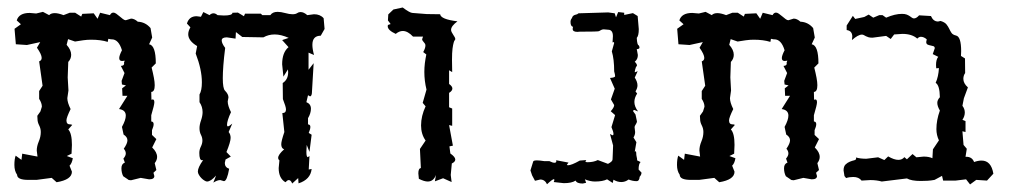

<svg xmlns="http://www.w3.org/2000/svg" viewBox="-20 -482 2706 515"><path d="M55.7 0.5Q25.9 0.5 25.9 -13.2Q18.6 -23.4 18.6 -39.6Q18.6 -55.2 22 -64.5L37.6 -53.2L39.6 -69.8L80.6 -62L78.6 -78.1Q78.6 -89.8 84 -102.5Q89.4 -115.2 89.4 -127.9Q89.4 -137.2 85 -145.8Q80.6 -154.3 80.6 -162.6L80.1 -171.4L88.4 -183.1L92.3 -195.8Q92.3 -205.6 85 -216.8V-237.8L94.2 -252L85 -317.4Q91.8 -319.8 91.8 -326.7Q91.8 -335.9 79.1 -354L87.9 -369.1L52.2 -361.3L22.5 -363.3L19 -404.8L36.1 -417L24.9 -427.2Q30.8 -447.3 59.6 -447.3L77.1 -445.8L95.2 -450.2L111.8 -441.4Q116.7 -446.8 127 -446.8Q136.2 -446.8 150.4 -441.4L167 -447.8H181.6L197.8 -437.5L200.7 -444.8L231.4 -446.3L241.7 -431.6L248.5 -447.8L274.9 -441.4Q278.3 -448.2 284.2 -448.2Q287.6 -448.2 292 -445.1Q296.4 -441.9 301 -438Q305.7 -434.1 309.8 -430.9Q314 -427.7 317.4 -427.7L331.5 -432.1Q340.3 -432.1 349.6 -423.8Q370.1 -422.9 383.8 -406.7L388.2 -381.3L379.9 -363.3Q397.9 -360.4 397.9 -312L386.7 -300.8Q390.6 -285.2 392.8 -273.4Q395 -261.7 395 -253.4Q395 -235.8 385.7 -235.4L386.2 -214.4L389.6 -215.3Q394 -215.3 394 -207.5Q394 -200.7 385.7 -172.9V-156.2Q392.1 -155.8 392.1 -148.9Q392.1 -143.1 387.7 -132.8V-120.1L399.4 -108.9L388.2 -86.4Q401.4 -73.7 401.4 -61Q401.4 -52.7 395 -44.4L399.4 -25.9L391.6 -18.6L394 -9.8Q394 -1 379.9 -1L357.4 -4.9L331.5 1.5Q324.7 1.5 322.8 -1L310.5 -9.3Q305.7 -18.6 305.7 -30.8Q305.7 -42.5 314.9 -45.9L311 -56.6Q317.4 -64 317.4 -70.3Q317.4 -77.1 312 -83Q321.8 -97.2 321.8 -105.5Q321.8 -114.7 311.5 -121.1L307.1 -141.6Q317.4 -160.2 317.4 -171.9Q317.4 -187 299.3 -189.5L321.8 -225.1H308.6L307.6 -245.1L317.9 -252.9L307.1 -255.4L306.2 -265.1L314 -286.1L304.2 -305.2Q313 -305.7 313 -311.5Q313 -312.5 312.5 -313.5L314.5 -319.3L307.6 -318.4Q299.8 -318.4 299.8 -326.2Q299.8 -333 307.1 -347.2Q298.3 -376.5 279.8 -376.5H277.8L270.5 -377.9L269 -369.6Q250.5 -375.5 224.1 -375.5Q213.9 -375.5 203.1 -374Q192.4 -372.6 181.2 -370.6L162.6 -377L158.7 -361.8Q170.9 -348.1 170.9 -335Q170.9 -324.2 163.1 -315.9L161.6 -274.4L163.6 -239.3L160.6 -218.8Q160.6 -207 169.4 -189.5Q158.2 -166.5 158.2 -159.2Q158.2 -148.4 167.5 -148.4H169.9L173.8 -147L163.1 -134.8Q172.9 -124.5 172.9 -93.3L171.9 -69.8L159.2 -63.5L175.3 -57.6Q172.9 -43.5 166.5 -37.6L172.9 -21.5Q172.9 0 131.8 6.8L118.7 -4.9L78.1 0.5Z M510.7 -22Q510.7 -32.7 524.9 -52.7L522 -52.2Q514.6 -52.2 514.6 -71.8Q514.6 -80.6 518.8 -88.9Q522.9 -97.2 522.9 -105Q522.9 -112.8 519 -120.4Q515.1 -127.9 515.1 -138.2Q515.1 -147.5 519.3 -159.4Q523.4 -171.4 523.4 -181.2Q523.4 -195.8 515.1 -208V-228.5Q521.5 -239.3 521.5 -261.2Q521.5 -295.4 504.9 -338.4L508.8 -358.4Q484.9 -372.6 484.9 -390.1Q484.9 -398.9 490.7 -408.7L481.4 -418.9Q487.3 -438.5 507.3 -438.5L519 -437L525.4 -449.7L542 -441.4Q546.9 -446.3 552.7 -446.3Q558.1 -446.3 563.5 -441.4L580.6 -440.4Q603.5 -440.4 603.5 -447.8L618.2 -448.2L634.3 -438.5L637.2 -445.3H679.7L683.6 -441.4H705.1Q710.9 -450.2 724.6 -450.2Q733.4 -450.2 744.9 -447Q756.3 -443.8 764.6 -443.8Q772.9 -443.8 777.1 -446.8Q781.2 -449.7 786.1 -449.7Q794.9 -449.7 804.2 -441.4L822.3 -443.8Q838.9 -443.8 848.1 -433.1L850.6 -404.3L840.3 -386.2Q817.9 -386.2 817.9 -361.8Q817.9 -350.6 822.3 -334.5L807.6 -340.8V-294.9L821.3 -312.5L816.9 -237.8Q816.9 -223.6 811.5 -223.6L806.2 -226.6L801.8 -208Q814 -203.1 814 -190.4Q814 -178.2 806.2 -165V-148.4Q812.5 -147.9 812.5 -141.6Q812.5 -135.7 808.1 -125.5L815.9 -120.6L810.1 -74.7L802.7 -93.3L801.8 -74.7Q801.8 -60.5 805.7 -60.5L810.1 -63.5L808.1 -27.3L815.9 -28.8Q813 -0.5 780.8 9.8L779.8 -4.4L763.7 10.3Q760.3 1 754.4 1Q751 1 745.6 6.8Q727.5 -3.9 727.5 -31.2L729.5 -51.8Q726.1 -54.7 726.1 -58.6Q726.1 -67.4 742.2 -81.5Q734.4 -84 734.4 -95.2Q734.4 -103.5 742.7 -127.9L737.3 -178.7Q747.1 -178.7 747.1 -188.5Q747.1 -195.3 738.8 -216.3L738.3 -259.3Q752.9 -268.6 752.9 -288.1L752.4 -295.9L740.2 -276.4L736.8 -309.6Q736.8 -341.3 753.9 -355.5L736.8 -374.5L754.4 -380.4Q733.9 -389.6 716.8 -389.6Q700.2 -389.6 686.5 -381.8L629.9 -382.8L612.8 -396L611.8 -378.4L588.4 -381.8Q574.7 -381.8 574.7 -373.5Q574.7 -365.7 584 -353.5Q580.6 -327.1 579.1 -306.9Q577.6 -286.6 577.6 -272.5Q577.6 -244.6 583.5 -238.8Q592.8 -229.5 592.8 -220.7L590.8 -210Q590.8 -198.7 599.6 -181.2Q588.9 -158.2 588.9 -147Q588.9 -143.1 591.3 -143.1Q594.7 -143.1 603 -150.4L593.3 -127.9Q598.6 -121.6 598.6 -112.3Q598.6 -101.6 587.4 -74.2L599.1 -62L585 -54.2L583 -44.9Q583 -33.2 594.7 -29.3Q588.9 3.9 580.6 3.9L570.8 1Q563 1 552.2 7.8L559.6 -11.2Q545.4 4.9 535.2 4.9Q532.7 4.9 528.6 2.4Q524.4 0 520.5 -3.9Q516.6 -7.8 513.7 -12.7Q510.7 -17.6 510.7 -22Z M1124.5 -444.3 1160.6 -443.8Q1162.1 -430.2 1207 -424.8Q1189.9 -412.1 1189.9 -401.9Q1189.9 -398.9 1191.7 -395.5Q1193.4 -392.1 1195.6 -388.9Q1197.8 -385.7 1199.5 -382.6Q1201.2 -379.4 1201.2 -377.4Q1201.2 -375.5 1199.7 -374Q1198.2 -372.6 1196.8 -367.4Q1195.3 -362.3 1193.8 -351.6Q1192.4 -340.8 1192.4 -321.3L1192.9 -288.6L1184.6 -293.5V-256.8Q1193.4 -250.5 1193.4 -244.6Q1193.4 -238.3 1184.6 -232.9V-194.3L1192.9 -190.9V-144.5L1184.6 -146.5L1194.8 -91.3L1185.5 -89.4L1188 -70.3Q1201.2 -61 1201.2 -54.2Q1201.2 -47.9 1191.9 -43.5L1189 -12.7L1191.4 6.3L1168.5 -3.9L1146.5 4.4L1149.4 -12.7Q1142.6 4.9 1127.4 4.9Q1117.7 4.9 1103.5 -2.4L1102.1 -17.1Q1102.1 -30.3 1108.9 -31.2L1106.4 -82.5L1121.6 -105Q1109.4 -122.1 1109.4 -145.5Q1109.4 -170.9 1121.6 -196.8L1113.8 -206.1L1124 -241.7Q1118.2 -265.1 1118.2 -289.1Q1118.2 -300.8 1119.6 -312.5Q1121.1 -324.2 1123.5 -335.9L1115.2 -342.3Q1121.1 -353 1121.1 -359.9Q1121.1 -363.3 1119.6 -365.2Q1118.2 -367.2 1116.7 -368.9Q1115.2 -370.6 1113.8 -372.6Q1112.3 -374.5 1112.3 -377L1114.7 -383.8H1087.9Q1073.7 -398.9 1060.5 -398.9Q1050.8 -398.9 1041.5 -391.1Q1020 -400.9 1020 -411.6L1020.5 -415L1027.8 -417.5L1020.5 -427.2L1021.5 -443.4L1035.2 -456.5L1060.1 -461.9Q1079.6 -447.3 1086.4 -447.3Z M1552.2 8.3 1543 10.3Q1527.3 10.3 1523.9 2.4Q1513.7 9.3 1492.2 9.3L1465.3 6.3L1467.3 0.5L1465.8 -1.5Q1461.9 -1.5 1447.3 12.2Q1441.4 -0.5 1429.2 -0.5L1415 2.9L1407.2 -11.7L1402.8 -24.9L1410.2 -48.8Q1411.1 -51.8 1420.4 -51.8Q1427.2 -51.8 1439.9 -49.8H1453.6Q1462.4 -45.4 1467.3 -45.4Q1472.2 -45.4 1472.2 -49.8L1471.7 -52.2L1504.9 -45.9L1500.5 -40L1502.9 -38.6Q1512.7 -38.6 1535.2 -51.3L1552.7 -52.7L1550.3 -49.3Q1550.3 -46.9 1556.2 -46.9Q1571.8 -46.9 1583.5 -52.7L1610.8 -42.5Q1623 -48.8 1623 -54.2Q1623 -61.5 1623.8 -72.8Q1624.5 -84 1624.5 -91.8L1616.2 -122.6L1623 -119.1Q1625.5 -119.1 1625.5 -123Q1625.5 -128.4 1620.1 -141.1L1629.9 -173.3L1618.2 -183.6Q1627.4 -193.8 1627.4 -200.2L1618.7 -215.3L1628.9 -244.1L1616.2 -272.9Q1629.9 -273.9 1629.9 -277.8Q1629.9 -281.7 1627.4 -290.5Q1627.4 -323.2 1621.1 -344.2L1627.4 -366.7Q1627.4 -369.1 1625.5 -369.1L1623 -368.2L1624 -384.8Q1624 -402.3 1610.8 -402.3Q1607.9 -402.3 1599.6 -403.3Q1595.7 -403.3 1592.5 -401.6Q1589.4 -399.9 1586.7 -398.4Q1584 -397 1534.7 -397Q1531.7 -396.5 1528.8 -396.5Q1516.1 -396.5 1516.1 -404.3Q1516.1 -406.7 1517.1 -410.2Q1510.3 -411.1 1510.3 -423.3Q1510.3 -429.2 1514.2 -433.6Q1515.6 -440.9 1524.9 -442.9Q1527.8 -442.9 1531.7 -446.3L1611.3 -448.7L1628.9 -446.3L1632.3 -435.5L1638.2 -449.7L1654.3 -447.8V-441.9L1677.7 -446.8L1690.4 -439L1693.4 -403.8Q1693.4 -386.2 1688 -380.4Q1689 -360.4 1693.4 -360.4Q1695.3 -356.9 1695.3 -354.5Q1695.3 -350.6 1688 -350.1L1690.9 -334.5Q1690.9 -322.8 1682.6 -316.4Q1688.5 -310.5 1688.5 -306.6Q1688.5 -304.2 1686 -302.7Q1682.6 -293 1682.6 -289.1Q1682.6 -288.1 1683.1 -288.1L1690.4 -291L1682.6 -273.9Q1689.9 -262.7 1689.9 -252.9Q1689.9 -245.6 1684.6 -236.8L1689 -231Q1681.6 -219.7 1681.6 -208.5Q1681.6 -196.3 1691.4 -183.1L1681.6 -187Q1678.2 -187 1678.2 -183.6L1684.6 -174.8L1688.5 -156.2Q1688.5 -153.3 1685.3 -148.4Q1682.1 -143.6 1682.1 -141.1L1683.6 -127.9Q1683.6 -120.1 1679.2 -113.3L1687 -100.6L1682.6 -75.2L1684.6 -76.2Q1686.5 -76.2 1686.5 -72.3Q1686.5 -65.9 1687.7 -61.5Q1689 -57.1 1689 -51.8L1698.2 -47.4Q1692.9 -42.5 1692.9 -27.3L1700.7 -19Q1700.7 -13.2 1695.8 -7.8Q1694.8 3.9 1687.5 3.9Q1677.2 3.9 1666 -0.5Q1657.2 6.3 1646.5 6.3Q1635.7 6.3 1625.5 0L1623.5 8.8L1608.4 -1Q1596.7 4.9 1575.7 4.9Q1563.5 4.9 1548.8 -1Z M1833 0.5Q1803.2 0.5 1803.2 -13.2Q1795.9 -23.4 1795.9 -39.6Q1795.9 -55.2 1799.3 -64.5L1814.9 -53.2L1816.9 -69.8L1857.9 -62L1856 -78.1Q1856 -89.8 1861.3 -102.5Q1866.7 -115.2 1866.7 -127.9Q1866.7 -137.2 1862.3 -145.8Q1857.9 -154.3 1857.9 -162.6L1857.4 -171.4L1865.7 -183.1L1869.6 -195.8Q1869.6 -205.6 1862.3 -216.8V-237.8L1871.6 -252L1862.3 -317.4Q1869.1 -319.8 1869.1 -326.7Q1869.1 -335.9 1856.4 -354L1865.2 -369.1L1829.6 -361.3L1799.8 -363.3L1796.4 -404.8L1813.5 -417L1802.2 -427.2Q1808.1 -447.3 1836.9 -447.3L1854.5 -445.8L1872.6 -450.2L1889.2 -441.4Q1894 -446.8 1904.3 -446.8Q1913.6 -446.8 1927.7 -441.4L1944.3 -447.8H1959L1975.1 -437.5L1978 -444.8L2008.8 -446.3L2019 -431.6L2025.9 -447.8L2052.2 -441.4Q2055.7 -448.2 2061.5 -448.2Q2064.9 -448.2 2069.3 -445.1Q2073.7 -441.9 2078.4 -438Q2083 -434.1 2087.2 -430.9Q2091.3 -427.7 2094.7 -427.7L2108.9 -432.1Q2117.7 -432.1 2127 -423.8Q2147.5 -422.9 2161.1 -406.7L2165.5 -381.3L2157.2 -363.3Q2175.3 -360.4 2175.3 -312L2164.1 -300.8Q2168 -285.2 2170.2 -273.4Q2172.4 -261.7 2172.4 -253.4Q2172.4 -235.8 2163.1 -235.4L2163.6 -214.4L2167 -215.3Q2171.4 -215.3 2171.4 -207.5Q2171.4 -200.7 2163.1 -172.9V-156.2Q2169.4 -155.8 2169.4 -148.9Q2169.4 -143.1 2165 -132.8V-120.1L2176.8 -108.9L2165.5 -86.4Q2178.7 -73.7 2178.7 -61Q2178.7 -52.7 2172.4 -44.4L2176.8 -25.9L2168.9 -18.6L2171.4 -9.8Q2171.4 -1 2157.2 -1L2134.8 -4.9L2108.9 1.5Q2102.1 1.5 2100.1 -1L2087.9 -9.3Q2083 -18.6 2083 -30.8Q2083 -42.5 2092.3 -45.9L2088.4 -56.6Q2094.7 -64 2094.7 -70.3Q2094.7 -77.1 2089.4 -83Q2099.1 -97.2 2099.1 -105.5Q2099.1 -114.7 2088.9 -121.1L2084.5 -141.6Q2094.7 -160.2 2094.7 -171.9Q2094.7 -187 2076.7 -189.5L2099.1 -225.1H2085.9L2085 -245.1L2095.2 -252.9L2084.5 -255.4L2083.5 -265.1L2091.3 -286.1L2081.5 -305.2Q2090.3 -305.7 2090.3 -311.5Q2090.3 -312.5 2089.8 -313.5L2091.8 -319.3L2085 -318.4Q2077.1 -318.4 2077.1 -326.2Q2077.1 -333 2084.5 -347.2Q2075.7 -376.5 2057.1 -376.5H2055.2L2047.9 -377.9L2046.4 -369.6Q2027.8 -375.5 2001.5 -375.5Q1991.2 -375.5 1980.5 -374Q1969.7 -372.6 1958.5 -370.6L1939.9 -377L1936 -361.8Q1948.2 -348.1 1948.2 -335Q1948.2 -324.2 1940.4 -315.9L1939 -274.4L1940.9 -239.3L1938 -218.8Q1938 -207 1946.8 -189.5Q1935.5 -166.5 1935.5 -159.2Q1935.5 -148.4 1944.8 -148.4H1947.3L1951.2 -147L1940.4 -134.8Q1950.2 -124.5 1950.2 -93.3L1949.2 -69.8L1936.5 -63.5L1952.6 -57.6Q1950.2 -43.5 1943.8 -37.6L1950.2 -21.5Q1950.2 0 1909.2 6.8L1896 -4.9L1855.5 0.5Z M2477.1 -439Q2483.4 -424.3 2496.1 -424.3L2502.9 -425.8Q2514.2 -422.4 2518.8 -416.5Q2523.4 -410.6 2526.1 -404.8Q2528.8 -398.9 2532.2 -393.8Q2535.6 -388.7 2544.4 -386.7Q2558.1 -383.8 2558.1 -344.7L2557.6 -332L2568.4 -325.2L2568.8 -286.1Q2564 -279.3 2564 -270.5Q2564 -258.3 2576.2 -247.6L2565.4 -218.3L2561.5 -198.2Q2567.9 -189.9 2567.9 -180.2Q2567.9 -170.4 2561.5 -160.6L2569.8 -157.2V-127.9L2561.5 -129.9L2564.5 -93.3L2573.2 -83L2569.8 -61.5H2571.8Q2587.4 -61.5 2592.8 -47.4Q2603.5 -51.3 2612.8 -51.3Q2638.7 -51.3 2644.5 -16.1L2627.4 2.4L2598.6 0.5L2582 12.7L2571.3 -1L2543 2.4H2509.8L2506.8 -10.3L2486.8 0.5Q2477.1 2.4 2467.5 2.9Q2458 3.4 2449.2 3.4Q2424.8 3.4 2412.6 -3.4L2345.2 4.9Q2331.1 1 2314.5 1L2291 2.4Q2283.7 -7.3 2268.6 -7.3Q2258.3 -7.3 2249.5 -4.4L2245.1 -9.8L2242.7 -24.9Q2242.7 -35.6 2248 -40.8Q2253.4 -45.9 2259.5 -48.3Q2265.6 -50.8 2271 -52Q2276.4 -53.2 2276.4 -57.1L2275.9 -59.6Q2287.6 -56.2 2303.7 -56.2L2335.4 -60.1L2352.1 -52.7L2362.3 -62.5Q2378.4 -53.2 2389.6 -53.2Q2399.9 -53.2 2405.8 -60.5L2412.6 -54.7L2427.7 -68.8L2438 -60.1L2457.5 -62Q2471.7 -62 2481 -57.6L2482.4 -81.5L2498.5 -105.5Q2491.7 -119.6 2491.7 -135.7Q2491.7 -159.7 2501 -185.5Q2494.1 -197.3 2494.1 -206.1Q2494.1 -213.9 2501 -221.2Q2500.5 -253.4 2489.7 -259.8Q2497.1 -275.9 2498.5 -299.3L2491.2 -298.8L2490.7 -307.6Q2490.7 -322.3 2496.6 -329.6L2481.9 -336.9L2487.3 -352.5Q2487.3 -356.9 2483.6 -358.2Q2480 -359.4 2475.8 -360.1Q2471.7 -360.8 2468 -362.5Q2464.4 -364.3 2464.4 -369.6L2465.8 -376.5Q2458 -383.3 2450.2 -383.3Q2444.8 -383.3 2440.4 -378.4Q2426.3 -391.1 2400.4 -391.1L2378.4 -389.6L2369.1 -377.4L2356.9 -385.7L2320.3 -380.9Q2313.5 -380.9 2309.6 -382.1Q2305.7 -383.3 2302.7 -384.8Q2299.8 -386.2 2297.4 -387.7Q2294.9 -389.2 2292 -389.2Q2281.7 -389.2 2265.1 -374.5L2266.1 -383.8Q2266.1 -399.4 2251 -401.4V-413.6L2267.6 -439.5L2273.9 -431.2L2298.3 -436.5L2310.1 -442.9L2322.3 -434.6L2338.4 -441.4H2347.2L2356.9 -434.6Q2380.4 -444.8 2399.4 -444.8Q2407.2 -444.8 2412.1 -442.9Q2417 -440.9 2420.2 -438.7Q2423.3 -436.5 2426 -434.6Q2428.7 -432.6 2431.6 -432.6Q2438 -432.6 2445.3 -440.9Z"/></svg>

Font: Truetypewriter PolyglOTT
Style: Regular
Weight: 400
Designer: Sergey Beatoff a.k.a. Sam_T
Version: Version 3.76